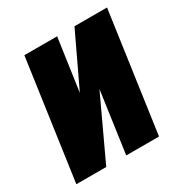

<svg xmlns="http://www.w3.org/2000/svg" viewBox="-133 -592 660 690"><g transform="rotate(-30 196.5 -247.5)"><path d="M-10 0 60 -495H196L165 -278L268 -495H403L333 0H197L233 -255Q203 -191 173.5 -127.5Q144 -64 114 0Z"/></g></svg>

Font: Alumni Sans Black
Style: Italic
Weight: 900
Italic angle: -8°
Version: Version 1.016